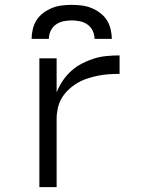

<svg xmlns="http://www.w3.org/2000/svg" viewBox="-20 -770 590 790"><path d="M142 0V-530H213V-390Q223 -415 238 -437.5Q253 -460 273 -478Q293 -496 317 -508.5Q341 -521 366.5 -529Q392 -537 418.5 -539.5Q445 -542 472 -542V-466Q450 -466 427.5 -464.5Q405 -463 383 -458.5Q361 -454 339.5 -447Q318 -440 298.5 -428.5Q279 -417 262.5 -401.5Q246 -386 234.5 -367Q223 -348 218 -325.5Q213 -303 213 -281V0ZM110 -610Q110 -630 115 -650.5Q120 -671 131 -688Q142 -705 159 -717.5Q176 -730 195 -737.5Q214 -745 234.5 -747.5Q255 -750 275 -750Q295 -750 315.5 -747.5Q336 -745 355 -737.5Q374 -730 391 -717.5Q408 -705 419 -688Q430 -671 435 -650.5Q440 -630 440 -610H369Q369 -627 361.5 -643Q354 -659 340 -669Q326 -679 309 -682.5Q292 -686 275 -686Q258 -686 241 -682.5Q224 -679 210 -669Q196 -659 188.5 -643Q181 -627 181 -610Z"/></svg>

Font: Lode Term
Style: Regular
Weight: 400
Monospace: yes
Designer: Belleve Invis
Foundry: Belleve Invis
Version: Version 29.2.0